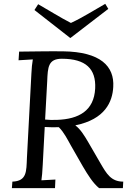

<svg xmlns="http://www.w3.org/2000/svg" viewBox="-20 -965 665 985"><path d="M339.8 -770.5H341.8L535.6 -919.4L520 -945.3C461.9 -912.6 404.8 -875.5 344.7 -847.7H342.8C286.6 -876.5 231.9 -911.6 175.8 -943.4L156.7 -913.6ZM75.2 -655.8 148.4 -660.2C145 -640.1 142.1 -615.2 141.1 -587.9L118.2 -155.8C115.2 -85 118.2 -36.1 43.5 -33.2L41 0H262.2L264.2 -43.9L192.4 -40C195.3 -57.1 197.3 -83 199.2 -119.1L209.5 -313.5C215.3 -313 239.3 -312 248 -312C259.8 -312 271 -312 281.7 -312.5C308.1 -287.1 327.6 -247.1 343.8 -218.3L405.3 -110.8C431.2 -66.9 457.5 -24.9 488.3 0H610.4L612.3 -33.2C549.3 -33.2 526.4 -74.2 495.1 -127.9L433.1 -234.9C410.6 -273.4 392.1 -302.2 367.2 -321.3V-322.3C519.5 -353 557.1 -443.4 561 -519C567.4 -625 496.1 -699.2 303.2 -701.7C226.1 -702.6 153.3 -700.7 78.1 -700.2ZM222.2 -548.8C225.1 -620.1 227.1 -663.6 297.4 -663.6C420.4 -663.6 473.1 -611.8 468.3 -511.2C462.4 -396 383.3 -354 273.4 -350.1C249.5 -349.1 231.9 -349.6 211.4 -351.6Z"/></svg>

Font: Lora Italic
Style: Regular
Weight: 400
Italic angle: -3°
Designer: Olga Karpushina, Alexei Vanyashin
Foundry: Cyreal
Version: Version 1.011;PS 001.011;hotconv 1.0.70;makeotf.lib2.5.58329